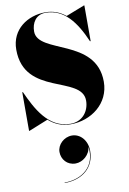

<svg xmlns="http://www.w3.org/2000/svg" viewBox="-119 -829 872 1297"><g transform="rotate(-10 317.0 -181.0)"><path d="M43.5 10 175 -43C215 -8 264 15 325 15C466 15 595 -80 595 -230C595 -530 190 -490 190 -645C190 -704 221.5 -756.5 287.5 -756.5C414.5 -756.5 490.5 -654 550.5 -515H555V-760H551.5L425 -710.5C386 -742 340.5 -760 287 -760C166 -760 50 -685 50 -545C50 -225 455 -300 455 -125C455 -56 410.5 11.5 324.5 11.5C172.5 11.5 98.5 -136 44.5 -255H40V10ZM217.5 186.5C217.5 236.5 253.5 281.5 312 281.5C361 281.5 412.5 239.5 416 184C436 320 338 395.5 216 395.5V398.5C340 398.5 423 326.5 423 214.5C423 140 374.5 91 319 91C264.5 91 217.5 136 217.5 186.5Z"/></g></svg>

Font: Bodoni* 48pt Fatface
Style: Regular
Weight: 900
Version: Version 2.3